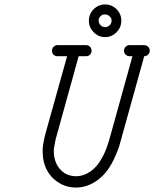

<svg xmlns="http://www.w3.org/2000/svg" viewBox="-20 -824 694 864"><path d="M401.5 -679Q380 -701 380 -731Q380 -761 401.5 -782.5Q423 -804 453 -804Q483 -804 504.5 -782.5Q526 -761 526 -731Q526 -701 504.5 -679Q483 -657 453 -657Q423 -657 401.5 -679ZM482 -731Q482 -739 480 -742Q470 -759 453 -759Q445 -759 440 -757Q424 -747 424 -733Q424 -719 432.5 -710.5Q441 -702 453 -702Q465 -702 473.5 -710.5Q482 -719 482 -731ZM239 -571Q232 -571 226 -574Q220 -577 217 -583Q214 -589 214 -597.5Q214 -606 221.5 -613.5Q229 -621 239 -621H367Q378 -621 385 -613.5Q392 -606 392 -595.5Q392 -585 385 -578Q378 -571 367 -571H334Q233 -208 231 -199.5Q229 -191 228 -185.5Q227 -180 226 -174Q222 -157 222 -145.5Q222 -134 223 -127Q224 -120 225 -114Q231 -85 249 -64Q259 -52 272 -44Q294 -31 322 -31Q356 -31 388 -53Q413 -71 430.5 -99Q448 -127 459 -156.5Q470 -186 482 -232L576 -571H563Q553 -571 545.5 -578Q538 -585 538 -595.5Q538 -606 545.5 -613.5Q553 -621 563 -621H628Q639 -621 646.5 -613.5Q654 -606 654 -595.5Q654 -585 646 -578Q639 -571 629 -571Q522 -185 517 -168Q512 -151 500 -124Q469 -49 417 -12Q372 20 322 20Q280 20 246 -1Q206 -25 186 -69Q172 -101 172 -141V-155Q174 -184 188 -235L282 -571Z"/></svg>

Font: TT2020Base
Style: Italic
Weight: 400
Italic angle: -15°
Version: Version 0.2.000